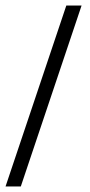

<svg xmlns="http://www.w3.org/2000/svg" viewBox="-28 -652 326 692"><path d="M211 -632H266L47 20H-8Z"/></svg>

Font: Ekushey Lalsalu
Style: Regular
Weight: 400
Designer: Al Mamun Sumon
Foundry: Al Mamun Sumon
Version: Version 1.0